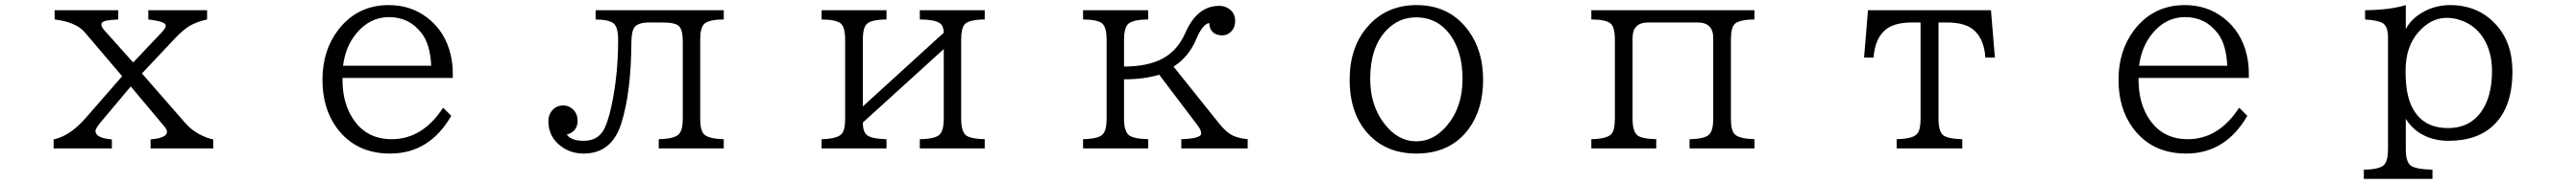

<svg xmlns="http://www.w3.org/2000/svg" viewBox="-20 -580 10040 719"><path d="M192.9 -540H440.9V-503.9Q438.5 -503.9 413.6 -502Q375 -499 375 -484.4Q375 -474.6 388.2 -460L499 -335.9L608.9 -452.1Q626 -469.2 626 -480.5Q626 -494.6 569.8 -502.4Q563 -503.4 558.1 -503.9V-540H787.1V-503.9Q747.6 -495.1 720.2 -479.5Q694.8 -464.8 662.1 -430.2L533.2 -293L703.1 -98.1Q726.6 -70.8 762.2 -52.7Q790 -39.1 811 -35.2V0H566.9V-35.2Q630.9 -41 630.9 -64.9Q630.9 -73.2 622.1 -84L489.7 -242.2L377 -107.9Q352.1 -79.1 352.1 -68.4Q352.1 -40.5 416 -35.2V0H189V-35.2Q252.9 -48.3 315.9 -121.1L456.1 -282.2L311 -453.1Q276.4 -494.1 192.9 -503.9Z M1314.9 -275.4V-267.6Q1314.9 -189 1346.2 -131.8Q1398.4 -36.1 1506.8 -36.1Q1627 -36.1 1707 -159.2L1738.8 -127.4Q1653.8 20 1500.5 20Q1365.7 20 1292 -81.1Q1236.8 -156.7 1236.8 -268.1Q1236.8 -382.8 1298.3 -463.4Q1373 -560.1 1495.1 -560.1Q1580.6 -560.1 1644 -511.7Q1715.3 -458 1736.8 -364.7Q1744.6 -331.1 1744.6 -295.4V-275.4ZM1660.6 -323.2Q1656.7 -406.2 1624 -449.2Q1575.7 -513.2 1496.1 -513.2Q1421.4 -513.2 1368.7 -449.2Q1326.7 -398.4 1316.9 -323.2Z M2301.3 -540H2800.8V-503.9Q2740.7 -503.9 2723.6 -485.4Q2709 -470.2 2709 -424.8V-116.2Q2709 -68.8 2725.1 -54.2Q2742.7 -37.6 2800.8 -36.1V0H2547.4V-36.1Q2608.9 -37.6 2626 -55.7Q2641.1 -71.8 2641.1 -116.2V-418Q2641.1 -463.4 2626 -478Q2611.8 -492.2 2562 -492.2H2511.2Q2469.7 -492.2 2454.6 -475.6Q2441.4 -460.9 2440.9 -418Q2439.9 -219.2 2401.4 -97.7Q2364.3 20 2254.9 20Q2209 20 2173.8 -3.4Q2117.2 -41 2117.2 -106Q2117.2 -126.5 2127.4 -142.1Q2144.5 -168 2175.8 -168Q2189 -168 2200.7 -161.6Q2231 -144.5 2231 -107.9Q2231 -65.9 2189 -54.2Q2206.1 -29.8 2254.9 -29.8Q2303.7 -29.8 2328.1 -64.9Q2348.1 -94.2 2363.8 -168.5Q2389.2 -290 2389.2 -423.3Q2389.2 -474.1 2371.6 -488.3Q2353.5 -503.4 2301.3 -503.9Z M3182.1 -540H3435.1V-503.9Q3374 -503.4 3357.4 -485.4Q3342.8 -470.2 3342.8 -424.8V-164.1L3658.2 -452.1Q3657.7 -481.4 3640.1 -491.2Q3617.7 -503.9 3564.9 -503.9V-540H3817.9V-503.9Q3757.3 -503.4 3740.2 -485.4Q3726.1 -470.2 3726.1 -424.8V-116.2Q3726.1 -68.4 3743.7 -52.2Q3760.3 -37.6 3817.9 -36.1V0H3564.9V-36.1Q3625 -37.1 3642.1 -54.2Q3658.2 -69.8 3658.2 -116.2V-388.2L3342.8 -101.1Q3342.8 -63.5 3360.4 -50.8Q3378.9 -37.6 3435.1 -36.1V0H3182.1V-36.1Q3239.7 -37.6 3257.8 -54.2Q3273.9 -68.4 3273.9 -116.2V-424.8Q3273.9 -474.6 3256.3 -488.8Q3237.3 -503.4 3182.1 -503.9Z M4455.1 -540V-503.9Q4393.1 -503.4 4376 -485.4Q4360.8 -469.2 4360.8 -424.8V-319.8Q4453.6 -320.8 4508.3 -349.6Q4568.8 -380.9 4599.1 -450.2Q4645.5 -557.1 4731.4 -557.1Q4751.5 -557.1 4766.1 -547.9Q4793.9 -531.2 4793.9 -498.5Q4793.9 -464.8 4767.6 -448.2Q4757.3 -441.9 4743.2 -441.9Q4710.4 -441.9 4697.8 -467.3Q4693.4 -477.1 4692.9 -490.2Q4667 -485.8 4643.1 -428.7Q4612.8 -356.4 4553.7 -319.8L4731 -98.1Q4756.8 -65.4 4781.7 -51.8Q4805.2 -39.6 4842.8 -36.1V0H4584V-36.1Q4661.6 -38.6 4661.6 -58.1Q4661.6 -71.3 4649.9 -86.9L4498 -288.1Q4439 -270 4360.8 -270V-116.2Q4360.8 -68.4 4379.4 -52.2Q4397 -37.6 4455.1 -36.1V0H4201.2V-36.1Q4260.7 -37.6 4276.9 -54.2Q4293 -69.8 4293 -116.2V-424.8Q4293 -471.2 4276.9 -487.3Q4260.3 -503.4 4201.2 -503.9V-540Z M5501 -560.1Q5631.8 -560.1 5705.1 -457.5Q5760.3 -380.4 5760.3 -268.6Q5760.3 -154.8 5706.1 -79.1Q5634.8 20 5500 20Q5384.3 20 5313.5 -55.7Q5240.2 -134.3 5240.2 -268.6Q5240.2 -394.5 5308.6 -474.1Q5381.8 -560.1 5501 -560.1ZM5499 -512.2Q5432.6 -512.2 5385.3 -463.4Q5320.3 -397.5 5320.3 -271Q5320.3 -168.9 5374.5 -97.7Q5427.2 -27.8 5500.5 -27.8Q5567.4 -27.8 5619.1 -88.9Q5680.2 -161.6 5680.2 -271.5Q5680.2 -373 5635.7 -438.5Q5585.4 -512.2 5499 -512.2Z M6182.1 -540H6817.9V-503.9Q6757.3 -503.4 6740.2 -485.8Q6726.1 -470.7 6726.1 -425.3V-116.2Q6726.1 -68.4 6742.2 -54.2Q6760.7 -37.6 6817.9 -36.1V0H6564.9V-36.1Q6626.5 -37.1 6642.6 -55.7Q6657.2 -71.8 6657.2 -116.2V-431.2Q6657.2 -492.2 6596.2 -492.2H6403.8Q6342.8 -492.2 6342.8 -431.2V-116.2Q6342.8 -68.4 6360.4 -52.2Q6377 -37.6 6435.1 -36.1V0H6182.1V-36.1Q6242.7 -37.6 6259.8 -55.7Q6273.9 -70.8 6273.9 -116.2V-425.3Q6273.9 -474.6 6256.3 -488.8Q6237.3 -503.9 6182.1 -503.9Z M7260.3 -540H7739.7L7754.9 -355H7717.8Q7713.4 -423.8 7676.8 -459Q7643.1 -492.2 7567.9 -492.2H7535.2V-116.2Q7535.2 -67.9 7552.7 -52.2Q7570.3 -37.6 7627.9 -36.1V0H7372.1V-36.1Q7433.6 -37.6 7450.7 -55.7Q7465.3 -70.8 7465.3 -116.2V-492.2H7432.1Q7357.4 -492.2 7323.2 -459Q7286.6 -423.3 7282.2 -355H7245.1Z M8314.9 -275.4V-267.6Q8314.9 -189 8346.2 -131.8Q8398.4 -36.1 8506.8 -36.1Q8627 -36.1 8707 -159.2L8738.8 -127.4Q8653.8 20 8500.5 20Q8365.7 20 8292 -81.1Q8236.8 -156.7 8236.8 -268.1Q8236.8 -382.8 8298.3 -463.4Q8373 -560.1 8495.1 -560.1Q8580.6 -560.1 8644 -511.7Q8715.3 -458 8736.8 -364.7Q8744.6 -331.1 8744.6 -295.4V-275.4ZM8660.6 -323.2Q8656.7 -406.2 8624 -449.2Q8575.7 -513.2 8496.1 -513.2Q8421.4 -513.2 8368.7 -449.2Q8326.7 -398.4 8316.9 -323.2Z M9192.9 119.1V83Q9254.9 82 9271.5 64.5Q9287.1 48.3 9287.1 3.9V-433.1Q9287.1 -474.6 9269 -487.8Q9252 -500.5 9197.8 -503.9V-540Q9297.4 -541.5 9356.4 -560.1V-466.8Q9377.4 -505.4 9418.5 -529.8Q9469.2 -560.1 9528.8 -560.1Q9638.2 -560.1 9707 -484.9Q9772 -414.6 9772 -300.8Q9772 -163.1 9701.2 -93.3Q9637.7 -29.8 9522.5 -29.8Q9453.6 -29.8 9402.8 -65.4Q9375 -85.4 9356.4 -115.7V3.9Q9356.4 50.8 9374.5 65.9Q9393.1 81.5 9460.4 83V119.1ZM9516.1 -510.3Q9454.6 -510.3 9405.8 -454.6Q9355.5 -397.9 9355.5 -303.2Q9355.5 -218.3 9376.5 -170.9Q9416 -79.6 9521 -79.6Q9619.1 -79.6 9664.1 -166Q9692.4 -220.7 9692.4 -302.2Q9692.4 -379.4 9657.2 -433.6Q9622.1 -486.8 9560.5 -503.9Q9538.6 -510.3 9516.1 -510.3Z"/></svg>

Font: BIZ UDMincho
Style: Regular
Weight: 400
Monospace: yes
Designer: TypeBank Co., Ltd.
Foundry: Morisawa Inc.
Version: Version 1.06